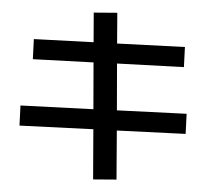

<svg xmlns="http://www.w3.org/2000/svg" viewBox="-59 -871 1117 1021"><g transform="rotate(5 500.0 -360.0)"><path d="M453 -179 60 -164 56 -271 444 -285 423 -533 100 -522 96 -629 414 -640 401 -797 526 -807 539 -644 900 -657 904 -550 548 -538 569 -290 940 -304 944 -197 578 -183 599 77 475 87Z"/></g></svg>

Font: Enso SemiBold
Style: Regular
Weight: 600
Designer: Coji Morishita
Foundry: UNDERFOREST DESIGN
Version: Version 1.000